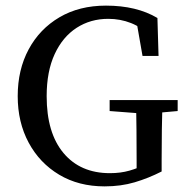

<svg xmlns="http://www.w3.org/2000/svg" viewBox="-20 -649 666 683"><path d="M352 14Q260 14 190.5 -27.5Q121 -69 82 -141.5Q43 -214 43 -307Q43 -401 82 -473.5Q121 -546 191.5 -587.5Q262 -629 357 -629Q466 -629 540 -585L544 -450H487L463 -587L521 -570V-517Q484 -552 446 -567Q408 -582 365 -582Q302 -582 252.5 -550Q203 -518 174.5 -456.5Q146 -395 146 -307Q146 -176 206 -104.5Q266 -33 371 -33Q409 -33 440.5 -42Q472 -51 510 -69L466 -25V-80Q466 -133 465.5 -186.5Q465 -240 464 -293H558Q555 -188 555 -80V-39Q508 -15 459 -0.5Q410 14 352 14ZM370 -254V-293H612V-254L511 -245H488Z"/></svg>

Font: Lisu Bosa Light
Style: Regular
Weight: 300
Designer: David Morse, Annie Olsen, Victor Gaultney, Frank Grießhammer (Latin)
Foundry: SIL International
Version: Version 2.000